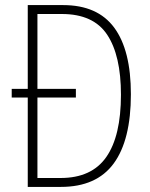

<svg xmlns="http://www.w3.org/2000/svg" viewBox="-20 -734 590 754"><path d="M228 -714Q363 -714 428.5 -625.5Q494 -537 494 -364Q494 -184 426.5 -92Q359 0 219 0H89V-351H26V-385H89V-714ZM223 -679H127V-385H278V-351H127V-35H218Q340 -35 397.5 -117.5Q455 -200 455 -362Q455 -516 401 -597.5Q347 -679 223 -679Z"/></svg>

Font: Noto Sans Lao UI Cond ExtLt
Style: Regular
Weight: 200
Width: 3
Designer: Monotype Design Team
Foundry: Monotype Imaging Inc.
Version: Version 2.000; ttfautohint (v1.8.4.7-5d5b)